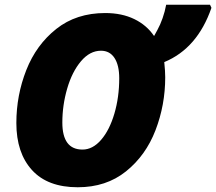

<svg xmlns="http://www.w3.org/2000/svg" viewBox="-20 -780 912 810"><path d="M49 -261Q49 -378 91 -484.5Q133 -591 217.5 -658Q302 -725 424 -725Q494 -725 546.5 -699.5Q599 -674 630 -628Q632 -632 644 -653.5Q656 -675 666 -703.5Q676 -732 681 -760H866L872 -747Q813 -576 673 -518Q677 -480 677 -454Q677 -337 636 -230.5Q595 -124 511.5 -57Q428 10 308 10Q181 10 115 -62.5Q49 -135 49 -261ZM483 -450Q483 -505 463 -535.5Q443 -566 406 -566Q359 -566 321.5 -521.5Q284 -477 263.5 -406.5Q243 -336 243 -263Q243 -149 328 -149Q371 -149 406.5 -190Q442 -231 462.5 -300.5Q483 -370 483 -450Z"/></svg>

Font: Noto Sans Display Black
Style: Italic
Weight: 900
Italic angle: -12°
Designer: Monotype Design team
Foundry: Monotype Imaging Inc.
Version: Version 1.000